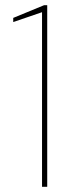

<svg xmlns="http://www.w3.org/2000/svg" viewBox="-20 -720 278 740"><path d="M142 0V-673L31 -635V-651L150 -700H162V0Z"/></svg>

Font: DM Sans 17pt Thin
Style: Regular
Weight: 250
Version: Version 4.004;gftools[0.9.30]